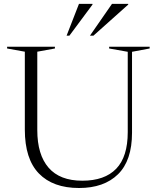

<svg xmlns="http://www.w3.org/2000/svg" viewBox="-20 -955 807 986"><path d="M636 -276.5V-689L540.5 -706V-715H748.5V-706L658 -689V-273.5Q658 -130.5 586 -60Q514 10.5 386 10.5Q252 10.5 179.8 -64Q107.5 -138.5 107.5 -289.5V-689.5L16.5 -706V-715H262V-706L171.5 -689.5V-287Q171.5 -160.5 229.5 -93.8Q287.5 -27 402.5 -27Q517.5 -27 576.8 -88.5Q636 -150 636 -276.5ZM442 -772 555 -935H638.5V-931.5L460 -772ZM322 -772 385.5 -935H455V-931.5L336.5 -772Z"/></svg>

Font: Newsreader Display Light
Style: Regular
Weight: 300
Designer: Hugues Gentile
Foundry: Production Type
Version: Version 1.001